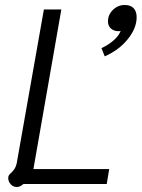

<svg xmlns="http://www.w3.org/2000/svg" viewBox="-20 -738 568 770"><path d="M13 -24Q13 -31 16 -35.5Q19 -40 26 -46Q34 -54 39 -62Q44 -70 47 -83L156 -700H226L114 -60H418L408 0H74Q60 12 48 12Q33 12 23 1Q13 -10 13 -24ZM387 -545Q415 -558 435.5 -576Q456 -594 464 -614Q461 -613 455 -613Q437 -613 425 -623.5Q413 -634 413 -652Q413 -679 433 -698.5Q453 -718 480 -718Q504 -718 516 -705Q528 -692 528 -669Q528 -625 492.5 -581Q457 -537 400 -512Z"/></svg>

Font: Niramit Light
Style: Italic
Weight: 300
Italic angle: -10°
Designer: Katatrad Aksorn Co.,Ltd.
Foundry: Cadson Demak Co.,Ltd.
Version: Version 1.000; ttfautohint (v1.6)